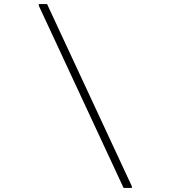

<svg xmlns="http://www.w3.org/2000/svg" viewBox="-20 -820 836 940"><path d="M210.5 -800H170V-792L585 100H625.5V92Z"/></svg>

Font: Melete UltraLight
Style: Regular
Weight: 200
Width: 6
Designer: Sora Sagano
Foundry: DOT COLON
Version: Version 0.200;FEAKit 1.0